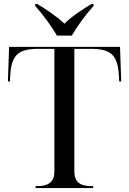

<svg xmlns="http://www.w3.org/2000/svg" viewBox="-20 -951 653 971"><path d="M268 -771H343C369 -816 414 -878 453 -921V-931H443C405 -909 335 -863 306 -831C275 -863 206 -909 168 -931H158V-921C197 -878 242 -816 268 -771ZM160 0H451V-10H438C383 -10 356 -34 356 -82V-704H440C541 -704 575 -672 581 -572L583 -539H593L587 -714H26L20 -539H30L32 -572C38 -672 72 -704 173 -704H255V-82C255 -34 227 -10 173 -10H160Z"/></svg>

Font: Noto Serif Display
Style: Regular
Weight: 400
Designer: Monotype Design Team
Foundry: Monotype Imaging Inc.
Version: Version 2.009